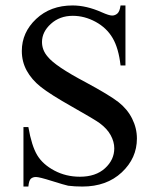

<svg xmlns="http://www.w3.org/2000/svg" viewBox="-20 -683 574 704"><path d="M440 -663V-443H422Q415 -506 393 -543.5Q371 -581 330.5 -603Q290 -625 247 -625Q199 -625 166.5 -595.5Q134 -566 134 -529Q134 -499 155 -475Q183 -440 293 -382Q382 -334 414.5 -308.5Q447 -283 464.5 -248Q482 -213 482 -175Q482 -103 426.5 -51Q371 1 282 1Q254 1 230 -2Q216 -5 170 -19.5Q124 -34 112 -34Q100 -34 93 -27.5Q86 -21 84 1H66V-217H84Q96 -148 116.5 -114Q137 -80 179.5 -57.5Q222 -35 273 -35Q331 -35 365 -66Q399 -97 399 -139Q399 -163 386 -187Q373 -211 346 -231Q327 -245 245.5 -291Q164 -337 130 -364Q96 -391 78 -424Q60 -457 60 -496Q60 -564 112.5 -613.5Q165 -663 246 -663Q297 -663 353 -638Q380 -626 391 -626Q402 -626 410.5 -633.5Q419 -641 422 -663Z"/></svg>

Font: New Athena Unicode
Style: Regular
Weight: 400
Designer: J. Rusten 1997; rev. by R. Hancock 2001, 2002, rev. by D. Mastronarde 2002-2021
Foundry: GreekKeys New Athena Unicode
Version: Version 5.008